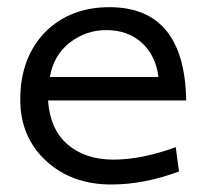

<svg xmlns="http://www.w3.org/2000/svg" viewBox="-20 -494 566 527"><path d="M471.3 -23.3Q375.2 12.4 285.6 12.4Q176.7 12.4 106.2 -52.7Q35.6 -117.8 35.6 -221.3Q35.6 -336.1 105.4 -407.4Q173.8 -474.3 280.2 -474.3Q486.6 -474.3 491.1 -218.3H111.9Q117.3 -138.6 165.8 -97.3Q214.4 -55.9 291.1 -55.9Q368.8 -55.9 462.4 -90.1ZM414.9 -282.7Q407.4 -342.1 369.1 -376.7Q330.7 -411.4 271.8 -411.4Q215.8 -411.4 171.5 -377Q127.2 -342.6 116.8 -282.7Z"/></svg>

Font: Shan Wanhai
Style: Regular
Weight: 400
Designer: Khon Soe Zaw Thu
Foundry: Shan Unicode
Version: Version 1.00 June 3, 2017, initial release